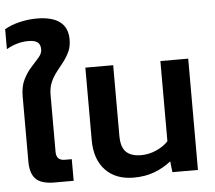

<svg xmlns="http://www.w3.org/2000/svg" viewBox="-68 -858 1041 928"><g transform="rotate(-5 452.5 -393.5)"><path d="M161 0Q96 0 69.5 -27Q43 -54 43 -112V-428Q43 -476 59.5 -509Q76 -542 97.5 -565.5Q119 -589 135.5 -608Q152 -627 152 -646Q152 -671 138 -681.5Q124 -692 93 -692Q39 -692 -13 -662V-759Q18 -777 60 -787Q102 -797 142 -797Q293 -797 293 -682Q293 -649 281.5 -624Q270 -599 253 -577Q236 -555 218.5 -533Q201 -511 189.5 -484.5Q178 -458 178 -423V-147Q178 -105 219 -105H253V0Z M544 10Q457 10 407 -42.5Q357 -95 357 -189V-540H492V-197Q492 -142 516.5 -118.5Q541 -95 589 -95Q627 -95 663 -111Q699 -127 721 -151V-540H856V0H732L726 -53Q690 -24 645 -7Q600 10 544 10Z"/></g></svg>

Font: Kanit Medium
Style: Regular
Weight: 500
Designer: Katatrad Team
Foundry: CadsonDemak
Version: Version 2.000; ttfautohint (v1.8.3)